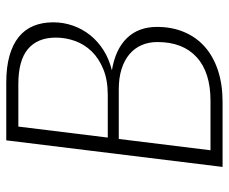

<svg xmlns="http://www.w3.org/2000/svg" viewBox="-80 -668 748 628"><g transform="rotate(-90 294.0 -354.0)"><path d="M62 0 149 -707.5H337.5Q388.5 -707.5 425.5 -697Q462.5 -686.5 487 -666.8Q511.5 -647 523.2 -618.5Q535 -590 535 -554Q535 -520 524 -489Q513 -458 492.8 -432.8Q472.5 -407.5 443.5 -389.2Q414.5 -371 378 -362Q447 -350.5 483.5 -312.8Q520 -275 520 -214.5Q520 -165.5 503.2 -125.8Q486.5 -86 454.8 -58Q423 -30 377.5 -15Q332 0 274.5 0ZM153.5 -339.5 116.5 -39.5H278.5Q371.5 -39.5 421 -84.8Q470.5 -130 470.5 -213Q470.5 -242 460.2 -265.2Q450 -288.5 430.2 -305Q410.5 -321.5 381.8 -330.5Q353 -339.5 316 -339.5ZM158 -375.5H297.5Q346 -375.5 381.5 -390Q417 -404.5 440 -428.2Q463 -452 474 -482.5Q485 -513 485 -545.5Q485 -605 447.8 -636.5Q410.5 -668 333 -668H194Z"/></g></svg>

Font: Lato Light
Style: Italic
Weight: 300
Italic angle: -7°
Designer: Lukasz Dziedzic
Foundry: tyPoland Lukasz Dziedzic
Version: Version 2.007; 2014-02-27